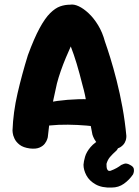

<svg xmlns="http://www.w3.org/2000/svg" viewBox="-20 -664 622 860"><path d="M480 4Q454 4 437 -5.5Q420 -15 410.5 -28.5Q401 -42 397.5 -51.5Q394 -61 394 -61Q380 -132 370.5 -187.5Q361 -243 350 -281Q336 -337 323.5 -378.5Q311 -420 297 -456Q287 -434 275 -405.5Q263 -377 252.5 -347Q242 -317 235 -290Q226 -248 219.5 -219Q213 -190 209 -165.5Q205 -141 201.5 -114Q198 -87 194 -49Q194 -49 191.5 -40.5Q189 -32 181 -21Q173 -10 157 -3Q141 4 114 1Q84 -3 68 -15.5Q52 -28 45 -43Q38 -58 37 -68.5Q36 -79 36 -79Q39 -161 58.5 -245.5Q78 -330 105 -417Q133 -493 157.5 -538Q182 -583 205 -605.5Q228 -628 249.5 -635.5Q271 -643 294 -643Q311 -646 332.5 -636Q354 -626 377 -604.5Q400 -583 419.5 -551Q439 -519 450 -478Q460 -450 474 -405Q488 -360 502.5 -303Q517 -246 528.5 -183Q540 -120 546 -55Q546 -55 545.5 -46Q545 -37 539 -25.5Q533 -14 519.5 -5Q506 4 480 4ZM133 -89 146 -195Q193 -206 237.5 -212Q282 -218 329.5 -219.5Q377 -221 430 -216L444 -92Q409 -98 368 -101.5Q327 -105 284.5 -105.5Q242 -106 203 -102Q164 -98 133 -89ZM481 176Q437 178 408.5 162Q380 146 367 121.5Q354 97 354 74Q355 59 361 38Q367 17 385.5 -5Q404 -27 441 -46Q441 -46 451 -49Q461 -52 474 -52Q487 -52 499 -42Q510 -33 512 -24Q514 -15 511.5 -7.5Q509 0 506 4.5Q503 9 503 9Q483 27 472.5 39.5Q462 52 457 70Q457 76 457.5 84Q458 92 462 97.5Q466 103 475 101Q491 95 502.5 88.5Q514 82 523 75Q523 75 535 70Q547 65 565 76Q578 83 579.5 93Q581 103 578.5 110Q576 117 576 117Q559 142 535 159Q511 176 481 176Z"/></svg>

Font: Sour Gummy
Style: Bold
Weight: 700
Designer: Stefie Justprince
Foundry: Eifetstype
Version: Version 1.000